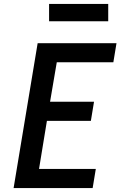

<svg xmlns="http://www.w3.org/2000/svg" viewBox="-20 -954 616 974"><path d="M49 0H450L466 -97H178L218 -341H441L457 -438H234L268 -638H555L571 -735H171ZM229 -846H529V-934H229Z"/></svg>

Font: Iosevka Sparkle SmBdObl
Style: Regular
Weight: 600
Italic angle: -9°
Designer: Belleve Invis
Foundry: Belleve Invis
Version: Version 4.5.0; ttfautohint (v1.8.3)